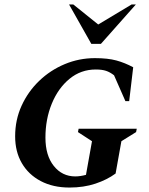

<svg xmlns="http://www.w3.org/2000/svg" viewBox="-20 -832 667 862"><path d="M292 10Q218 10 163 -19Q108 -48 78 -99.5Q48 -151 48 -220Q48 -294 77 -357.5Q106 -421 156 -469Q206 -517 270.5 -544Q335 -571 406 -571Q464 -571 502.5 -560.5Q541 -550 578 -530L560 -378H543L492 -494Q474 -508 456 -514Q438 -520 410 -520Q343 -520 292 -478Q241 -436 212.5 -366.5Q184 -297 184 -214Q184 -134 221.5 -87Q259 -40 318 -40Q340 -40 366 -47L393 -198L330 -239L333 -254H594L591 -239L525 -198L499 -53Q461 -25 408.5 -7.5Q356 10 292 10ZM390 -635 290 -812H309L421 -722L571 -812H590L433 -635Z"/></svg>

Font: Spectral SC
Style: Bold Italic
Weight: 700
Italic angle: -10°
Designer: Jean-Baptiste Levee
Foundry: Production Type
Version: Version 2.001